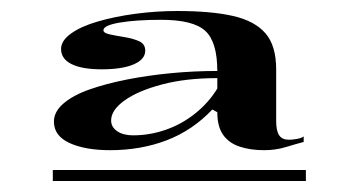

<svg xmlns="http://www.w3.org/2000/svg" viewBox="-20 -743 652 349"><path d="M180 -470Q135 -470 106.5 -483Q78 -496 78 -522Q78 -540 95.5 -555Q113 -570 143 -580.5Q173 -591 211 -598.5Q249 -606 291 -610Q333 -614 375 -614Q375 -667 353 -687Q331 -707 273 -707Q228 -707 198 -702Q168 -697 168 -688Q168 -683 179.5 -680.5Q191 -678 206.5 -675.5Q222 -673 233 -668Q244 -663 244 -651Q244 -635 223 -626Q202 -617 165 -617Q129 -617 110 -626.5Q91 -636 91 -654Q91 -669 109 -682Q127 -695 158 -704Q189 -713 226.5 -718Q264 -723 302 -723Q364 -723 403.5 -714Q443 -705 462.5 -682.5Q482 -660 482 -617V-523Q482 -505 487.5 -497Q493 -489 505 -489Q512 -489 520 -490.5Q528 -492 532 -495V-485Q517 -481 499 -475.5Q481 -470 460 -470Q435 -470 415.5 -476.5Q396 -483 385.5 -498Q375 -513 375 -539L366 -544Q330 -506 283 -488Q236 -470 180 -470ZM76 -414V-434H536V-414ZM222 -497Q252 -497 281 -507Q310 -517 334.5 -536.5Q359 -556 375 -582V-601Q318 -601 274.5 -589.5Q231 -578 206.5 -560.5Q182 -543 182 -524Q182 -512 193 -504.5Q204 -497 222 -497Z"/></svg>

Font: Kalnia Expanded
Style: Regular
Weight: 400
Width: 7
Designer: Frida Medrano
Foundry: Frida Medrano
Version: Version 1.105